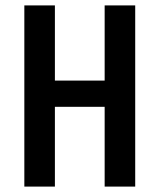

<svg xmlns="http://www.w3.org/2000/svg" viewBox="-20 -690 590 710"><path d="M70 0V-670H183V-392H367V-670H480V0H367V-295H183V0Z"/></svg>

Font: Lode Term
Style: Bold
Weight: 700
Monospace: yes
Designer: Belleve Invis
Foundry: Belleve Invis
Version: Version 29.2.0